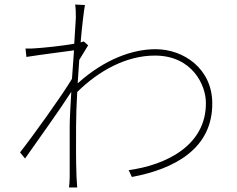

<svg xmlns="http://www.w3.org/2000/svg" viewBox="-20 -797 1040 843"><path d="M313 -718 306 -605C250 -595 170 -587 136 -585C123 -584 108 -583 92 -584L96 -547C165 -558 264 -570 305 -576L296 -451C254 -380 124 -199 68 -128L90 -101C155 -194 242 -314 293 -394C289 -329 286 -271 286 -242C286 -148 286 -114 286 -18C286 -2 284 19 283 26H319C318 11 317 -2 316 -19C313 -104 314 -141 314 -242C314 -286 316 -338 319 -393C414 -487 535 -553 660 -553C825 -553 884 -422 884 -346C886 -158 708 -72 545 -50L559 -20C747 -55 914 -145 912 -345C911 -495 787 -581 663 -581C563 -581 440 -538 321 -431L328 -534L367 -598L348 -615L334 -611C341 -691 349 -755 353 -775L310 -777C313 -758 313 -735 313 -718Z"/></svg>

Font: Harano Aji Gothic K1 ExtraLight
Style: Regular
Weight: 250
Foundry: Masamichi Hosoda
Version: HaranoAjiGothicK1-ExtraLight version 20230610;ttx 4.39.4